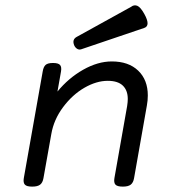

<svg xmlns="http://www.w3.org/2000/svg" viewBox="-20 -691 640 716"><path d="M265.6 -553.2Q248.5 -543.5 256.3 -522.9Q259.8 -514.2 267.1 -509.3Q274.4 -504.4 283.2 -507.3L518.1 -586.9Q542.5 -595.2 518.1 -639.2Q503.9 -664.6 491.9 -669.4Q480 -674.3 468.8 -665.5ZM194.3 -349.6 207.5 -424.3Q210.4 -441.4 203.9 -448.7Q197.3 -456.1 178.2 -456.1H177.2Q158.2 -456.1 150.1 -449Q142.1 -441.9 139.2 -424.3L68.8 -26.9Q65.9 -9.8 72.8 -2.4Q79.6 4.9 99.6 4.9H100.6Q120.1 4.9 129.6 -2.4Q139.2 -9.8 142.1 -26.9L171.4 -191.4Q180.7 -245.1 215.3 -291.5Q250 -337.9 294.9 -363.8Q339.8 -389.6 381.8 -389.6Q419.4 -389.6 438 -371.8Q456.5 -354 456.5 -321.8Q456.5 -311 454.1 -295.4L406.7 -26.9Q403.8 -9.8 410.6 -2.4Q417.5 4.9 437.5 4.9H438.5Q458 4.9 467.5 -2.4Q477.1 -9.8 480 -26.9L527.8 -297.9Q531.2 -316.4 531.2 -335Q531.2 -393.1 495.4 -427.5Q459.5 -461.9 397 -461.9Q344.7 -461.9 290 -430.9Q235.4 -399.9 194.3 -349.6Z"/></svg>

Font: Courier Prime Code
Style: Italic
Weight: 400
Italic angle: -10°
Designer: Alan Dague-Greene
Foundry: Quote-Unquote Apps
Version: Version 3.18